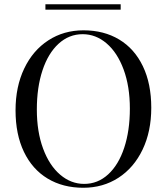

<svg xmlns="http://www.w3.org/2000/svg" viewBox="-20 -864 781 898"><path d="M53.2 0ZM687.5 -359.9Q687.5 -249.5 647 -164.6Q606.4 -79.6 534.2 -32.7Q461.9 14.2 369.6 14.2Q274.4 14.2 202.9 -28.8Q131.3 -71.8 92 -153.6Q52.7 -235.4 52.7 -348.1Q52.7 -458.5 93.3 -543.5Q133.8 -628.4 206.1 -675.3Q278.3 -722.2 370.6 -722.2Q465.8 -722.2 537.4 -679.2Q608.9 -636.2 648.2 -554.4Q687.5 -472.7 687.5 -359.9ZM152.3 -352.1Q152.3 -248 181.6 -168.9Q210.9 -89.8 261.5 -46.9Q312 -3.9 373.5 -3.9Q437.5 -3.9 486.1 -48.6Q534.7 -93.3 561 -173.1Q587.4 -252.9 587.4 -356Q587.4 -460 558.1 -539.1Q528.8 -618.2 478.5 -661.1Q428.2 -704.1 366.7 -704.1Q302.7 -704.1 253.9 -659.4Q205.1 -614.7 178.7 -534.9Q152.3 -455.1 152.3 -352.1ZM192.4 -818.8V-844.2H544.4V-818.8Z"/></svg>

Font: Playfair Display SC
Style: Regular
Weight: 400
Designer: Claus Eggers Sørensen
Foundry: Claus Eggers Sørensen
Version: Version 1.004;PS 001.004;hotconv 1.0.70;makeotf.lib2.5.58329